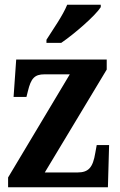

<svg xmlns="http://www.w3.org/2000/svg" viewBox="-20 -786 502 806"><path d="M175 -619V-606H237C294 -645 381 -721 403 -756V-766H262C244 -721 202 -662 175 -619ZM14 0H433L438 -177H386L380 -144C370 -83 352 -62 305 -62H168L428 -494V-536H48L37 -379H91L97 -403C110 -457 125 -474 167 -474H273L14 -41Z"/></svg>

Font: Noto Serif Georgian Condensed Bold
Style: Regular
Weight: 700
Width: 3
Designer: Monotype Design Team, Akaki Razmadze
Foundry: Google LLC
Version: Version 2.003